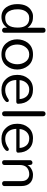

<svg xmlns="http://www.w3.org/2000/svg" viewBox="1024 -1689 675 2763"><g transform="rotate(90 1361.5 -307.5)"><path d="M379.3 -72.4Q321.8 9.2 223 9.2Q133.3 9.2 82.8 -62.1Q39.1 -126.4 39.1 -218.4Q39.1 -372.4 141.4 -425.3Q175.9 -444.8 210.9 -444.8Q246 -444.8 269 -440.8Q292 -436.8 312.6 -425.3Q356.3 -403.4 379.3 -365.5V-593.1Q379.3 -610.3 390.8 -617.8Q402.3 -625.3 416.1 -625.3Q429.9 -625.3 440.2 -617.8Q450.6 -610.3 450.6 -593.1V-32.2Q450.6 -16.1 439.1 -8Q427.6 0 418.4 0Q409.2 0 402.9 -1.7Q396.6 -3.4 390.8 -9.2Q379.3 -17.2 379.3 -32.2ZM236.8 -44.8Q377 -44.8 377 -225.3Q377 -341.4 306.9 -377Q280.5 -390.8 243.7 -390.8Q206.9 -390.8 182.8 -376.4Q158.6 -362.1 142.5 -337.9Q113.8 -293.1 113.8 -224.1Q113.8 -121.8 162.1 -73.6Q189.7 -44.8 236.8 -44.8Z M546 -217.2Q546 -258.6 559.2 -300Q572.4 -341.4 600 -374.7Q657.5 -444.8 763.2 -444.8Q869 -444.8 926.4 -374.7Q980.5 -308 980.5 -218.4Q980.5 -127.6 926.4 -62.1Q869 9.2 763.2 9.2Q657.5 9.2 600 -62.1Q546 -126.4 546 -217.2ZM620.7 -217.2Q620.7 -189.7 628.2 -158.6Q635.6 -127.6 655.2 -101.1Q694.3 -44.8 763.2 -44.8Q835.6 -44.8 871.3 -101.1Q904.6 -154 904.6 -218.4Q904.6 -285.1 871.3 -333.3Q834.5 -390.8 763.2 -390.8Q694.3 -390.8 655.2 -333.3Q620.7 -286.2 620.7 -217.2Z M1473.6 -231Q1473.6 -206.9 1446 -204.6H1131Q1135.6 -87.4 1223 -52.9Q1247.1 -44.8 1278.2 -44.8Q1342.5 -44.8 1409.2 -92Q1429.9 -103.4 1443.7 -89.7Q1450.6 -82.8 1448.3 -75.9Q1448.3 -59.8 1440.2 -52.9Q1377 10.3 1273.6 9.2Q1179.3 9.2 1121.8 -51.7Q1057.5 -114.9 1057.5 -218.4Q1057.5 -313.8 1110.3 -375.9Q1165.5 -444.8 1266.7 -444.8Q1367.8 -444.8 1420.7 -383.9Q1471.3 -328.7 1473.6 -231ZM1405.7 -251.7Q1402.3 -313.8 1365.5 -354Q1331 -390.8 1266.7 -390.8Q1211.5 -390.8 1172.4 -349.4Q1136.8 -308 1133.3 -251.7Z M1581.6 -590.8Q1581.6 -609.2 1593.1 -617.2Q1604.6 -625.3 1613.8 -625.3Q1623 -625.3 1628.7 -624.1Q1634.5 -623 1640.2 -617.2Q1652.9 -609.2 1652.9 -590.8V-34.5Q1652.9 -17.2 1641.4 -8.6Q1629.9 0 1616.1 0Q1602.3 0 1592 -8.6Q1581.6 -17.2 1581.6 -34.5Z M2177 -231Q2177 -206.9 2149.4 -204.6H1834.5Q1839.1 -87.4 1926.4 -52.9Q1950.6 -44.8 1981.6 -44.8Q2046 -44.8 2112.6 -92Q2133.3 -103.4 2147.1 -89.7Q2154 -82.8 2151.7 -75.9Q2151.7 -59.8 2143.7 -52.9Q2080.5 10.3 1977 9.2Q1882.8 9.2 1825.3 -51.7Q1760.9 -114.9 1760.9 -218.4Q1760.9 -313.8 1813.8 -375.9Q1869 -444.8 1970.1 -444.8Q2071.3 -444.8 2124.1 -383.9Q2174.7 -328.7 2177 -231ZM2109.2 -251.7Q2105.7 -313.8 2069 -354Q2034.5 -390.8 1970.1 -390.8Q1914.9 -390.8 1875.9 -349.4Q1840.2 -308 1836.8 -251.7Z M2285.1 -403.4Q2285.1 -418.4 2296.6 -427.6Q2308 -436.8 2319.5 -436.8Q2343.7 -436.8 2350.6 -418.4Q2357.5 -400 2354 -363.2Q2367.8 -397.7 2413.8 -423Q2454 -444.8 2493.7 -444.8Q2533.3 -444.8 2560.9 -435.1Q2588.5 -425.3 2611.5 -404.6Q2657.5 -360.9 2657.5 -275.9V-32.2Q2657.5 -16.1 2645.4 -8Q2633.3 0 2620.7 0Q2606.9 0 2596.6 -8.6Q2586.2 -17.2 2586.2 -32.2V-280.5Q2586.2 -334.5 2556.3 -363.2Q2528.7 -390.8 2487.4 -390.8Q2432.2 -390.8 2393.1 -358.6Q2354 -324.1 2354 -252.9V-32.2Q2354 -16.1 2342.5 -8Q2331 0 2317.2 0Q2303.4 0 2294.3 -8.6Q2285.1 -17.2 2285.1 -32.2Z"/></g></svg>

Font: Mallanna
Style: Regular
Weight: 400
Designer: Purushoth Kumar Guthula
Foundry: Andhrapradesh Society for Knowledge Networks
Version: Version 1.0.4; ttfautohint (vUNKNOWN) -l 7 -r 28 -G 50 -x 13